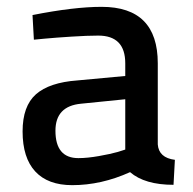

<svg xmlns="http://www.w3.org/2000/svg" viewBox="-20 -530 564 561"><path d="M441 -345V-108Q444 -69 491 -63L487 10Q403 10 360 -27Q276 11 191 11Q120 11 83 -29Q46 -69 46 -146Q46 -220 85 -254.5Q124 -289 206 -295L346 -308V-345Q346 -426 267 -426Q236 -426 189 -423Q142 -420 110 -417L79 -414L75 -486Q196 -510 277 -510Q441 -510 441 -345ZM346 -240 217 -227Q142 -220 142 -148Q142 -68 209 -68Q235 -68 269 -74Q303 -80 324 -86L346 -93Z"/></svg>

Font: TypoPRO Titillium Text
Style: 600 wt
Weight: 600
Designer: Accademia di Belle Arti di Urbino and others
Foundry: Accademia di Belle Arti di Urbino and others.
Version: Version 25.000